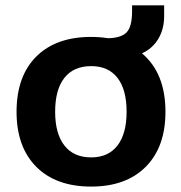

<svg xmlns="http://www.w3.org/2000/svg" viewBox="-20 -688 679 719"><path d="M321.3 10.7Q189.5 10.7 115.7 -63.5Q42 -137.7 42 -269.5Q42 -402.3 115.7 -476.1Q189.5 -549.8 321.3 -549.8Q352.5 -549.8 384.8 -544.9Q433.6 -545.9 454.1 -566.9Q474.6 -587.9 474.6 -646.5V-668H594.7V-627.9Q594.7 -579.1 572.8 -542.5Q550.8 -505.9 511.7 -488.3Q599.6 -414.1 599.6 -269.5Q599.6 -137.7 525.9 -63.5Q452.1 10.7 321.3 10.7ZM186.5 -269.5Q186.5 -187.5 221.2 -143.1Q255.9 -98.6 321.3 -98.6Q385.7 -98.6 419.9 -143.1Q454.1 -187.5 454.1 -269.5Q454.1 -352.5 419.9 -396.5Q385.7 -440.4 321.3 -440.4Q255.9 -440.4 221.2 -396.5Q186.5 -352.5 186.5 -269.5Z"/></svg>

Font: Min Sans Bold
Style: Regular
Weight: 700
Designer: Jinseong-Kim, NotoSansCJK, Nunito
Foundry: Jinseong-Kim
Version: Version 1.400;Glyphs 3.1.2 (3151)